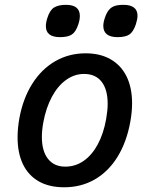

<svg xmlns="http://www.w3.org/2000/svg" viewBox="-20 -786 640 814"><path d="M54.5 -203.5Q54.5 -241.5 62 -284Q77.5 -368.5 116.8 -430.8Q156 -493 214.2 -526.5Q272.5 -560 343 -560Q405 -560 449.2 -534.5Q493.5 -509 516.8 -461.5Q540 -414 540 -348Q540 -311.5 532.5 -270Q517 -184 478.5 -121.5Q440 -59 382.2 -25.5Q324.5 8 252 8Q188.5 8 144.2 -17.2Q100 -42.5 77.2 -90Q54.5 -137.5 54.5 -203.5ZM430 -281Q436.5 -319 436.5 -345.5Q436.5 -406.5 410.8 -439.5Q385 -472.5 336.5 -472.5Q295.5 -472.5 260.2 -447.2Q225 -422 200 -375.5Q175 -329 163.5 -266.5Q157.5 -233.5 157.5 -205.5Q157.5 -145.5 183.5 -112.5Q209.5 -79.5 256.5 -79.5Q299.5 -79.5 334.8 -104Q370 -128.5 394.5 -174Q419 -219.5 430 -281ZM174.5 -675Q174.5 -691 181 -710.5Q191 -742.5 209 -754Q227 -765.5 260 -765.5Q318.5 -765.5 318.5 -718.5Q318.5 -702 312 -682.5Q301.5 -651 284.8 -639.8Q268 -628.5 234.5 -628.5Q174.5 -628.5 174.5 -675ZM418 -676Q418 -691 424.5 -710Q432 -732.5 442 -744.2Q452 -756 466.5 -760.8Q481 -765.5 504 -765.5Q532.5 -765.5 547.8 -754Q563 -742.5 563 -719Q563 -705 556 -683Q545.5 -651.5 528.8 -640Q512 -628.5 478 -628.5Q448.5 -628.5 433.2 -640.5Q418 -652.5 418 -676Z"/></svg>

Font: JuliaMono Medium
Style: Italic
Weight: 500
Italic angle: -9°
Monospace: yes
Designer: cormullion
Foundry: corm
Version: Version 0.054; ttfautohint (v1.8.4)